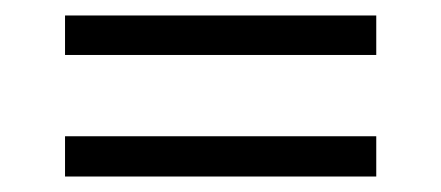

<svg xmlns="http://www.w3.org/2000/svg" viewBox="-20 -391 570 248"><path d="M64 -163V-215H466V-163ZM64 -320V-371H466V-320Z"/></svg>

Font: Faustina Light Light
Style: Regular
Weight: 300
Version: Version 1.200